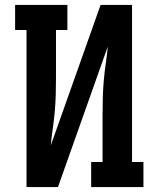

<svg xmlns="http://www.w3.org/2000/svg" viewBox="-20 -755 640 775"><path d="M87 0V-634H41V-735H252V-634H206V-441Q206 -407 205 -372.5Q204 -338 201 -304Q198 -270 193 -236Q188 -202 185 -168L386 -735H513V-101H559V0H348V-101H394V-294Q394 -328 395 -362.5Q396 -397 399 -431Q402 -465 407 -499Q412 -533 415 -567L214 0Z"/></svg>

Font: Iosevka Curly Slab Extended
Style: Bold
Weight: 700
Width: 7
Monospace: yes
Designer: Belleve Invis
Foundry: Belleve Invis
Version: Version 11.1.0; ttfautohint (v1.8.3)